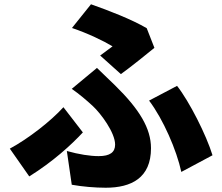

<svg xmlns="http://www.w3.org/2000/svg" viewBox="-20 -828 1040 899"><path d="M546 -481C587 -510 675 -581 703 -604L667 -696C595 -738 491 -778 406 -808L317 -697C391 -672 464 -637 507 -611C494 -601 471 -584 449 -568ZM316 37C366 46 425 51 475 51C595 51 687 5 687 -134C687 -227 633 -316 519 -428C492 -455 466 -478 434 -510L316 -412C352 -387 387 -357 414 -332C452 -297 519 -207 519 -151C519 -115 495 -97 442 -97C402 -97 350 -105 293 -121ZM975 -101C946 -196 867 -352 809 -426L678 -357C744 -270 807 -125 829 -23ZM368 -208 277 -326C217 -260 113 -179 26 -132L117 -2C228 -71 314 -150 368 -208Z"/></svg>

Font: Noto Sans T Chinese Black
Style: Bold
Weight: 900
Designer: Ryoko NISHIZUKA (kana & ideographs); Paul D. Hunt (Latin, Greek & Cyrillic); Wenlong ZHANG (bopomofo); Sandoll Communica
Foundry: Adobe Systems Incorporated
Version: Version 1.000;PS 1;hotconv 1.0.78;makeotf.lib2.5.61930